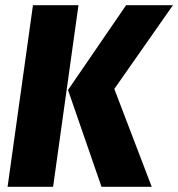

<svg xmlns="http://www.w3.org/2000/svg" viewBox="-20 -714 681 734"><path d="M106 -694H280L183 0H9ZM240 -370 462 -694H641L417 -374L560 0H368Z"/></svg>

Font: Fira Sans Condensed ExtraBold
Style: Italic
Weight: 800
Width: 3
Italic angle: -8°
Designer: bBox Type GmbH & Carrois Corporate GbR & Edenspiekermann AG
Foundry: bBox Type GmbH & Carrois Corporate GbR & Edenspiekermann AG
Version: Version 4.301